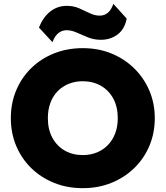

<svg xmlns="http://www.w3.org/2000/svg" viewBox="-20 -966 863 1001"><path d="M411.5 15Q330 15 261.5 -12.8Q193 -40.5 142.5 -90Q92 -139.5 64.2 -206Q36.5 -272.5 36.5 -350Q36.5 -428 64.2 -494.5Q92 -561 142.5 -610.5Q193 -660 261.5 -687.5Q330 -715 411.5 -715Q493 -715 561.2 -687Q629.5 -659 680.2 -609Q731 -559 759 -492.8Q787 -426.5 787 -350Q787 -272.5 759 -206Q731 -139.5 680.2 -90Q629.5 -40.5 561.2 -12.8Q493 15 411.5 15ZM411.5 -157.5Q451.5 -157.5 484.8 -171Q518 -184.5 542.5 -209.8Q567 -235 580.5 -270.5Q594 -306 594 -350Q594 -409 570.5 -452.2Q547 -495.5 505.8 -519Q464.5 -542.5 411.5 -542.5Q372 -542.5 338.5 -529Q305 -515.5 280.5 -490.5Q256 -465.5 242.8 -429.8Q229.5 -394 229.5 -350Q229.5 -291 253 -247.8Q276.5 -204.5 317.5 -181Q358.5 -157.5 411.5 -157.5ZM253.5 -746 183 -822.5Q205.5 -878 243 -906.8Q280.5 -935.5 328 -935.5Q363.5 -935.5 392.5 -922.8Q421.5 -910 447.8 -897.2Q474 -884.5 500.5 -884.5Q524 -884.5 542 -899.2Q560 -914 571 -946L640.5 -869Q630 -814 593 -786.2Q556 -758.5 506 -758.5Q470 -758.5 439 -771Q408 -783.5 380.2 -796Q352.5 -808.5 327 -808.5Q303.5 -808.5 284.5 -793.5Q265.5 -778.5 253.5 -746Z"/></svg>

Font: Geologica Thin Roman ExtraBold
Style: Regular
Weight: 800
Version: Version 1.010;gftools[0.9.28]